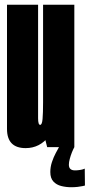

<svg xmlns="http://www.w3.org/2000/svg" viewBox="-20 -620 378 809"><path d="M178.8 0 161.5 -68V-600H293.2V0ZM140.5 -600V-255.9Q140.5 -150 140.5 -121.9Q140.5 -93.9 149.2 -93.9Q157.1 -93.9 159.3 -118.4Q161.5 -142.9 161.5 -189.6L226 -182.6Q226 -97.2 186.9 -46.6Q147.9 4.1 88.2 4.1Q9.5 4.1 9.5 -76.8Q9.5 -157.8 9.5 -255.6V-600ZM280.2 168.9Q258.5 168.9 238.2 163.8Q218 158.8 205 144.8Q192 130.9 192 104.8Q192 83.4 198.9 62.6Q205.9 41.8 214.8 25.2Q223.6 8.6 228.5 0H293.2Q288.4 8.8 282.9 22.3Q277.5 35.9 273.9 49.8Q270.2 63.6 270.2 74Q270.2 86 276.6 91.9Q283 97.9 295.9 97.9Q304.9 97.9 313.9 96.6Q323 95.4 329.6 93.4Q336.1 91.5 337.1 90.5L337.9 161.8Q336.5 162.4 328.2 164.1Q320 165.9 307.5 167.4Q295 168.9 280.2 168.9Z"/></svg>

Font: Anybody UltraCondensed Thin
Style: Regular
Weight: 100
Width: 1
Designer: Tyler Finck
Foundry: Etcetera Type Company
Version: Version 1.110